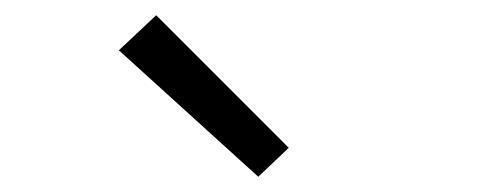

<svg xmlns="http://www.w3.org/2000/svg" viewBox="-20 -798 640 252"><path d="M319 -566 136 -732 185 -778 359 -604Z"/></svg>

Font: Iosevka SS04 Light Extended
Style: Regular
Weight: 300
Width: 7
Monospace: yes
Designer: Belleve Invis
Foundry: Belleve Invis
Version: Version 19.0.0; ttfautohint (v1.8.4)